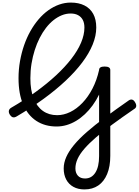

<svg xmlns="http://www.w3.org/2000/svg" viewBox="-20 -994 1079 1492"><path d="M636 478Q587 478 550.5 458Q514 438 494.5 401Q475 364 475 315Q475 271 495 226Q515 181 554.5 133Q594 85 654.5 32Q715 -21 797 -82Q879 -143 981 -214Q995 -223 1007.5 -219.5Q1020 -216 1029 -200Q1040 -183 1038.5 -169Q1037 -155 1023 -147Q928 -82 854 -27.5Q780 27 726 73.5Q672 120 636 161.5Q600 203 583 240.5Q566 278 566 315Q566 350 585.5 371.5Q605 393 641 393Q692 393 721 347.5Q750 302 750 219V-259Q728 -214 700 -175.5Q672 -137 639.5 -106.5Q607 -76 571 -54.5Q535 -33 497 -22Q459 -11 420 -11Q329 -11 262.5 -54.5Q196 -98 160 -181.5Q124 -265 124 -386Q124 -454 135.5 -519Q147 -584 167.5 -643Q188 -702 216.5 -752.5Q245 -803 280 -844Q315 -885 355.5 -914Q396 -943 440 -958.5Q484 -974 530 -974Q592 -974 636.5 -951.5Q681 -929 704.5 -886Q728 -843 728 -780Q728 -716 700 -647.5Q672 -579 619 -508.5Q566 -438 490.5 -367Q415 -296 319 -226Q223 -156 109 -89Q92 -79 79 -83Q66 -87 54 -107Q46 -123 49.5 -136Q53 -149 69 -158Q171 -217 258.5 -280.5Q346 -344 415.5 -408.5Q485 -473 534.5 -537Q584 -601 610 -662.5Q636 -724 636 -780Q636 -815 623.5 -839Q611 -863 587 -876Q563 -889 529 -889Q494 -889 460.5 -875.5Q427 -862 396 -837.5Q365 -813 337.5 -777.5Q310 -742 288 -698.5Q266 -655 250 -605Q234 -555 225 -500Q216 -445 216 -386Q216 -293 241.5 -229Q267 -165 313.5 -132Q360 -99 424 -99Q475 -99 525.5 -123.5Q576 -148 620.5 -194.5Q665 -241 698.5 -305.5Q732 -370 750 -450Q750 -464 761 -470.5Q772 -477 793 -477Q837 -477 837 -450V217Q837 300 812.5 358.5Q788 417 743.5 447.5Q699 478 636 478Z"/></svg>

Font: Playwrite IT Trad
Style: Regular
Weight: 400
Designer: Veronika Burian, José Scaglione
Foundry: TypeTogether
Version: Version 1.002